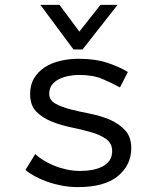

<svg xmlns="http://www.w3.org/2000/svg" viewBox="-20 -752 640 784"><path d="M438 -135Q438 -167 413 -184.5Q388 -202 351 -212.5Q314 -223 270.5 -232Q227 -241 190 -256Q153 -271 128 -296.5Q103 -322 103 -368Q103 -406 119.5 -433Q136 -460 163 -477.5Q190 -495 226 -503.5Q262 -512 301 -512Q371 -512 421.5 -494.5Q472 -477 502 -458L470 -395Q437 -413 398.5 -429.5Q360 -446 302 -446Q280 -446 258.5 -441.5Q237 -437 219.5 -428Q202 -419 191.5 -404.5Q181 -390 181 -369Q181 -343 206 -329Q231 -315 268 -305.5Q305 -296 348.5 -287.5Q392 -279 429 -263Q466 -247 491 -220Q516 -193 516 -147Q516 -78 461.5 -33Q407 12 298 12Q265 12 233 6Q201 0 173 -10Q145 -20 122 -32.5Q99 -45 84 -58L124 -123Q136 -111 156 -98.5Q176 -86 200 -76Q224 -66 251.5 -60Q279 -54 307 -54Q334 -54 357.5 -58.5Q381 -63 399 -72.5Q417 -82 427.5 -97.5Q438 -113 438 -135ZM317 -550H280L145 -732H223L304 -623L390 -732H460Z"/></svg>

Font: PT Mono
Style: Regular
Weight: 400
Monospace: yes
Designer: A.Korolkova, I.Chaeva
Foundry: ParaType Ltd
Version: Version 1.001W OFL